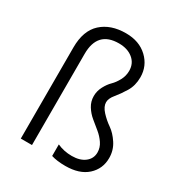

<svg xmlns="http://www.w3.org/2000/svg" viewBox="-166 -802 859 921"><g transform="rotate(30 263.0 -341.5)"><path d="M494 -131Q494 -71 451 -32Q408 7 330 7Q284 7 252 -3V-67Q289 -50 333 -50Q378 -50 405 -71Q432 -92 432 -126Q432 -153 416.5 -176Q401 -199 379 -217Q357 -235 334.5 -253.5Q312 -272 296.5 -297Q281 -322 281 -352Q281 -380 294.5 -405.5Q308 -431 324.5 -447Q341 -463 354.5 -488Q368 -513 368 -541Q368 -582 338 -606.5Q308 -631 260 -631Q142 -631 142 -505V0H80V-505Q80 -598 130.5 -644Q181 -690 265 -690Q339 -690 384.5 -647Q430 -604 430 -541Q430 -495 409 -460.5Q388 -426 367.5 -401.5Q347 -377 347 -356Q347 -332 370 -307Q393 -282 420.5 -263Q448 -244 471 -209Q494 -174 494 -131Z"/></g></svg>

Font: Hind Vadodara Light
Style: Regular
Weight: 300
Designer: Hitesh Malaviya
Foundry: Indian Type Foundry
Version: Version 1.000;PS 1.0;hotconv 1.0.86;makeotf.lib2.5.63406; tt